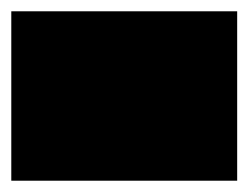

<svg xmlns="http://www.w3.org/2000/svg" viewBox="-20 -320 440 340"><path d="M0 0H400V-300H0ZM0 0Q0 0 0 0Q0 0 0 0Q0 0 0 0Q0 0 0 0Q0 0 0 0Q0 0 0 0H400Q400 0 400 0Q400 0 400 0Q400 0 400 0Q400 0 400 0Q400 0 400 0Q400 0 400 0ZM0 -300Q0 -300 0 -300Q0 -300 0 -300Q0 -300 0 -300Q0 -300 0 -300Q0 -300 0 -300Q0 -300 0 -300H400Q400 -300 400 -300Q400 -300 400 -300Q400 -300 400 -300Q400 -300 400 -300Q400 -300 400 -300Q400 -300 400 -300Z"/></svg>

Font: Wavefont
Style: Regular
Weight: 400
Monospace: yes
Version: Version 3.003